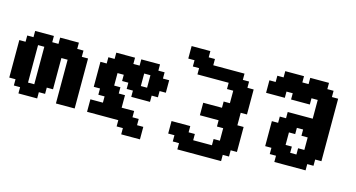

<svg xmlns="http://www.w3.org/2000/svg" viewBox="-99 -1303 3443 1855"><g transform="rotate(15 1623.0 -375.0)"><path d="M500 0H687.5V-500H625V-562.5H562.5V-625H375V-562.5H312.5V-625H125V-562.5H62.5V-500H0V-125H62.5V-62.5H125V0H312.5V-62.5H375V-125H437.5V-437.5H500ZM250 -125H187.5V-500H250Z M1186.5 125H1374V0H1311.5V-62.5H1249V-125H1124V-250H1061.5V-312.5H999V-437.5H1061.5V-375H1124V-312.5H1186.5V-250H1374V-312.5H1436.5V-375H1499V-500H1436.5V-562.5H1374V-625H1186.5V-562.5H1124V-625H936.5V-562.5H874V-500H811.5V-250H874V-187.5H936.5V-125H811.5V0H1124V62.5H1186.5ZM1311.5 -375H1249V-500H1311.5Z M1748 125H2185.5V62.5H2248V0H2310.5V-250H2248V-375H2310.5V-625H2248V-687.5H2185.5V-750H1873V-812.5H1810.5V-875H1623V-750H1685.5V-687.5H1748V-625H2060.5V-562.5H2123V-437.5H2060.5V-375H1873V-250H2060.5V-187.5H2123V-62.5H2060.5V0H1873V-62.5H1810.5V-125H1623V0H1685.5V62.5H1748Z M2684.6 0H2997.1V-62.5H3059.6V-125H3122.1V-750H3059.6V-812.5H2997.1V-875H2809.6V-812.5H2747.1V-875H2559.6V-812.5H2497.1V-750H2434.6V-625H2622.1V-687.5H2684.6V-625H2872.1V-687.5H2934.6V-500H2684.6V-437.5H2622.1V-375H2559.6V-125H2622.1V-62.5H2684.6ZM2872.1 -125H2809.6V-187.5H2747.1V-312.5H2809.6V-375H2872.1V-312.5H2934.6V-187.5H2872.1Z"/></g></svg>

Font: Faithful 32x
Style: Semibold
Weight: 400
Foundry: Faithful Resource Pack
Version: Version 1.0; January 27, 2023